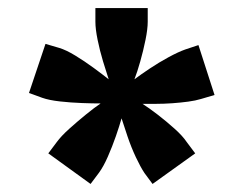

<svg xmlns="http://www.w3.org/2000/svg" viewBox="-20 -713 600 477"><path d="M205 -256 100 -332 121 -360Q132 -375 152 -393Q172 -411 193.5 -428.5Q215 -446 230 -456Q211 -456 183.5 -457Q156 -458 129 -461Q102 -464 85 -470L52 -482L93 -604L127 -594Q144 -589 167 -575Q190 -561 212.5 -544.5Q235 -528 250 -516Q244 -534 236 -560.5Q228 -587 222.5 -614Q217 -641 217 -659V-693H347V-659Q347 -641 341.5 -614Q336 -587 328.5 -560.5Q321 -534 314 -516Q330 -528 352.5 -543Q375 -558 399 -571Q423 -584 440 -590L473 -601L513 -477L479 -467Q466 -463 447.5 -460.5Q429 -458 408 -456.5Q387 -455 367.5 -455Q348 -455 334 -455Q350 -445 372 -428Q394 -411 414 -393Q434 -375 444 -360L465 -332L359 -256L339 -283Q329 -298 317.5 -322.5Q306 -347 297 -373.5Q288 -400 282 -419Q277 -401 268 -375Q259 -349 248 -324Q237 -299 226 -284Z"/></svg>

Font: Ubuntu Sans Mono
Style: Bold
Weight: 700
Monospace: yes
Designer: Dalton Maag Ltd
Foundry: Dalton Maag Ltd
Version: Version 1.006